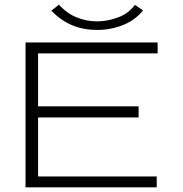

<svg xmlns="http://www.w3.org/2000/svg" viewBox="-20 -807 790 827"><path d="M90 0V-624H659V-577H144V-349H577V-301H144V-47H655V0ZM561 -786 596 -762Q562 -720 509.5 -699Q457 -678 398 -678Q340 -678 291.5 -698Q243 -718 201 -761L234 -787Q268 -749 310.5 -732Q353 -715 398 -715Q443 -715 488.5 -732Q534 -749 561 -786Z"/></svg>

Font: Inconsolata ExtraExpanded Light
Style: Regular
Weight: 300
Width: 8
Monospace: yes
Designer: Raph Levien, Cyreal, Brenton Simpson
Foundry: Raph Levien, Cyreal, Google
Version: Version 3.001; ttfautohint (v1.8.2.53-6de2)